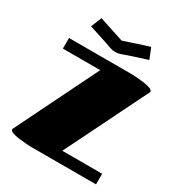

<svg xmlns="http://www.w3.org/2000/svg" viewBox="-199 -994 1052 1127"><g transform="rotate(30 327.0 -430.5)"><path d="M52 -593V-665H475Q484 -665 507.5 -663.5Q531 -662 558.5 -658.5Q586 -655 605 -648Q624 -641 624 -629L349 -72H619V0H179Q170 0 146.5 -1.5Q123 -3 96 -6.5Q69 -10 49.5 -17Q30 -24 31 -36L305 -593ZM159 -861 327 -806Q369 -820 411 -834Q453 -848 496 -861L525 -789L401 -749Q384 -743 365 -736Q346 -729 327 -729Q309 -729 289.5 -736Q270 -743 253 -749L130 -789Z"/></g></svg>

Font: Gajraj One
Style: Regular
Weight: 400
Designer: Saurabh Sharma
Foundry: Saurabh Sharma
Version: Version 1.000